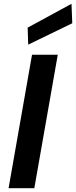

<svg xmlns="http://www.w3.org/2000/svg" viewBox="-20 -987 399 1007"><path d="M25 0 148 -700H283L160 0ZM128 -753 125 -842 355 -967 359 -865Z"/></svg>

Font: DM Sans
Style: Bold Italic
Weight: 700
Italic angle: -10°
Designer: Colophon Foundry, Jonny Pinhorn
Foundry: Colophon Foundry
Version: Version 4.004;gftools[0.9.30]